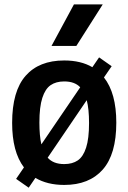

<svg xmlns="http://www.w3.org/2000/svg" viewBox="-20 -828 582 870"><path d="M507 -272Q507 -129 445.5 -59.5Q384 10 271 10Q194 10 140.5 -22L110 22.5L53 -17.5L88.5 -69.5Q35 -140 35 -271Q35 -415 96 -484.5Q157 -554 271 -554Q346.5 -554 398.5 -523.5L429 -568L486 -528L451 -477Q507 -406.5 507 -272ZM158.5 -272.5Q158.5 -212.5 167.5 -174L343.5 -432.5Q318.5 -459 271 -459Q234 -459 209.5 -442.2Q185 -425.5 171.8 -384.5Q158.5 -343.5 158.5 -272.5ZM383.5 -270.5Q383.5 -334.5 373 -374L196 -113.5Q221.5 -84.5 271 -84.5Q308 -84.5 332.5 -101.2Q357 -118 370.2 -159Q383.5 -200 383.5 -270.5ZM213.5 -620 315 -808H445.5L326 -620Z"/></svg>

Font: Encode Sans Semi Condensed SmBd
Style: Regular
Weight: 600
Width: 4
Designer: Multiple Designers
Foundry: Impallari Type
Version: Version 2.000